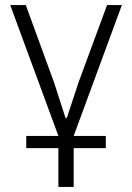

<svg xmlns="http://www.w3.org/2000/svg" viewBox="-20 -533 519 753"><path d="M209 200.2V47.9H83V0H209L20 -513.2H81.1L191.9 -210L236.8 -70.8H242.2L288.1 -210L399.9 -513.2H458L269 0H395V47.9H269V200.2Z"/></svg>

Font: Anuphan Light
Style: Regular
Weight: 300
Designer: Mike Abbink, Paul van der Laan, Pieter van Rosmalen, Mint Tantisuwanna
Foundry: Bold Monday; Cadson Demak
Version: Version 3.002;hotconv 1.0.109;makeotfexe 2.5.65596